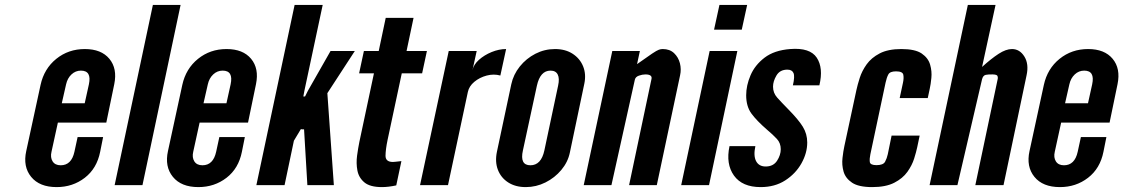

<svg xmlns="http://www.w3.org/2000/svg" viewBox="-20 -755 4581 783"><path d="M211 8Q276.5 8 325.8 -30Q375 -68 388.5 -136L400.5 -196H296.5L283.5 -136Q271.5 -81 227.5 -81Q204.5 -81 194.5 -97Q184.5 -113 190 -136L216 -255H413.5L446 -412Q459 -475.5 426 -515.2Q393 -555 326 -555Q259 -555 209.5 -515Q160 -475 145.5 -409L87 -139Q73 -75.5 107 -33.8Q141 8 211 8ZM232 -334 249.5 -411Q255 -436 271.5 -451.5Q288 -467 310 -467Q354.5 -467 342.5 -411L325.5 -334Z M447.5 0H561L716.5 -735H603.5Z M789 8Q854.5 8 903.8 -30Q953 -68 966.5 -136L978.5 -196H874.5L861.5 -136Q849.5 -81 805.5 -81Q782.5 -81 772.5 -97Q762.5 -113 768 -136L794 -255H991.5L1024 -412Q1037 -475.5 1004 -515.2Q971 -555 904 -555Q837 -555 787.5 -515Q738 -475 723.5 -409L665 -139Q651 -75.5 685 -33.8Q719 8 789 8ZM810 -334 827.5 -411Q833 -436 849.5 -451.5Q866 -467 888 -467Q932.5 -467 920.5 -411L903.5 -334Z M1025.5 0H1140.5L1178.5 -181L1207 -228.5L1212 -227.5H1220L1233.5 0H1341.5L1315 -375L1427 -547H1328L1235.5 -384.5L1224 -361.5H1217L1221.5 -385.5L1296 -735H1181.5Z M1537.5 8Q1564 8 1596 1L1617 -98Q1603 -96.5 1594.5 -95.5Q1586 -94.5 1582.5 -94.5Q1552 -94.5 1552.2 -120Q1552.5 -145.5 1560.5 -184L1618.5 -456H1701.5L1721 -547H1638L1666.5 -682H1553L1524.5 -547H1464L1444.5 -456H1505L1445.5 -176Q1440.5 -151.5 1436.2 -120.2Q1432 -89 1437.5 -59.8Q1443 -30.5 1466 -11.2Q1489 8 1537.5 8Z M1693 0H1807L1888 -380Q1893 -403.5 1914.2 -421.2Q1935.5 -439 1964.5 -446.8Q1993.5 -454.5 2020.5 -447L2044 -555Q2015 -555 1985 -542.8Q1955 -530.5 1933.2 -511Q1911.5 -491.5 1907 -469.5L1924 -547H1810Z M2124 8Q2166.5 8 2204.5 -11Q2242.5 -30 2269.2 -62Q2296 -94 2304 -133L2363 -414Q2371 -452.5 2358 -484.5Q2345 -516.5 2315.2 -535.8Q2285.5 -555 2243.5 -555Q2201 -555 2163.5 -535.8Q2126 -516.5 2099.8 -483.8Q2073.5 -451 2065 -411L2006.5 -136Q1998 -95 2010.5 -62.5Q2023 -30 2052.5 -11Q2082 8 2124 8ZM2143 -81Q2099 -81 2112.5 -141.5L2169.5 -405.5Q2183 -467 2225 -467Q2246.5 -467 2254.5 -451Q2262.5 -435 2256 -405.5L2200 -141.5Q2187 -81 2143 -81Z M2360.5 0H2473.5L2569 -430Q2571.5 -441.5 2585.5 -446.5Q2599.5 -451.5 2612 -451.5Q2640.5 -451.5 2637 -433.5L2545.5 0H2658.5L2753.5 -448Q2759 -472.5 2752.8 -497Q2746.5 -521.5 2729 -538.2Q2711.5 -555 2682.5 -555Q2675 -555 2667 -552.2Q2659 -549.5 2639.5 -536.5Q2620 -523.5 2578 -493.5L2589.5 -547H2477Z M2892 -634H3005L3027 -735H2914ZM2758 0H2871.5L2987 -547H2874Z M3082 8Q3140 8 3182.5 -19.5Q3225 -47 3248.5 -89Q3272 -131 3272 -174Q3272 -209 3254 -238.2Q3236 -267.5 3194 -310Q3166.5 -338 3149.5 -357Q3132.5 -376 3132.5 -401.5Q3132.5 -423.5 3146.5 -447.2Q3160.5 -471 3191 -471Q3210 -471 3216 -457.2Q3222 -443.5 3213.5 -407H3321.5Q3338.5 -478 3310.8 -519.8Q3283 -561.5 3202.5 -555Q3137.5 -550 3098 -519.8Q3058.5 -489.5 3040.8 -448Q3023 -406.5 3023 -366.5Q3023 -321.5 3044.2 -292.2Q3065.5 -263 3107 -227Q3132.5 -205.5 3148.2 -188.5Q3164 -171.5 3164 -146.5Q3164 -122.5 3148.8 -99.2Q3133.5 -76 3102.5 -76Q3075 -76 3063.5 -97.8Q3052 -119.5 3060.5 -159H2955Q2939.5 -86 2973.2 -39Q3007 8 3082 8Z M3537 8Q3592.5 8 3627 -9.8Q3661.5 -27.5 3680.5 -54.2Q3699.5 -81 3708 -108.2Q3716.5 -135.5 3720.5 -154.5L3730.5 -202H3616L3600.5 -126Q3597 -109.5 3589.5 -95.5Q3582 -81.5 3554.5 -81.5Q3529 -81.5 3527.2 -94.5Q3525.5 -107.5 3529.5 -126L3591.5 -418Q3596 -439 3602.8 -451.5Q3609.5 -464 3634 -464Q3661 -464 3663.8 -450.2Q3666.5 -436.5 3662.5 -418L3649 -355H3763.5L3771.5 -392.5Q3775.5 -410 3778.2 -437Q3781 -464 3773.2 -491.2Q3765.5 -518.5 3738.8 -536.8Q3712 -555 3656 -555Q3601.5 -555 3567.5 -537.2Q3533.5 -519.5 3514.2 -492.5Q3495 -465.5 3486 -437Q3477 -408.5 3472.5 -387.5L3423.5 -159.5Q3419 -139 3415.8 -110.8Q3412.5 -82.5 3420.2 -55.2Q3428 -28 3454.8 -10Q3481.5 8 3537 8Z M3771 0H3884.5L3985 -432Q3989 -447.5 4000.2 -449.8Q4011.5 -452 4028.5 -451.5Q4046 -451 4048 -444.8Q4050 -438.5 4049 -434L3957.5 0H4072.5L4166.5 -448Q4176.5 -494 4157.5 -524.5Q4138.5 -555 4107 -555Q4082.5 -555 4052.5 -535.5Q4022.5 -516 3985 -482L4040 -735H3927Z M4302.5 8Q4368 8 4417.2 -30Q4466.5 -68 4480 -136L4492 -196H4388L4375 -136Q4363 -81 4319 -81Q4296 -81 4286 -97Q4276 -113 4281.5 -136L4307.5 -255H4505L4537.5 -412Q4550.5 -475.5 4517.5 -515.2Q4484.5 -555 4417.5 -555Q4350.5 -555 4301 -515Q4251.5 -475 4237 -409L4178.5 -139Q4164.5 -75.5 4198.5 -33.8Q4232.5 8 4302.5 8ZM4323.5 -334 4341 -411Q4346.5 -436 4363 -451.5Q4379.5 -467 4401.5 -467Q4446 -467 4434 -411L4417 -334Z"/></svg>

Font: League Gothic SemiExpanded Italic
Style: Regular
Weight: 400
Width: 6
Designer: The League of Moveable Type
Version: Version 1.600; ttfautohint (v1.8.3)